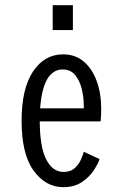

<svg xmlns="http://www.w3.org/2000/svg" viewBox="-20 -726 490 756"><path d="M229 11Q160 11 112.5 -54Q65 -119 65 -250.5Q65 -377 110 -444.5Q155 -512 228.5 -512Q276 -512 309.5 -483.8Q343 -455.5 360.8 -406.8Q378.5 -358 378.5 -297Q378.5 -280.5 377.8 -268.5Q377 -256.5 376 -248H136.5Q137 -146.5 162.2 -97.8Q187.5 -49 230 -49Q258 -49 274.5 -64.2Q291 -79.5 299 -98.5Q307 -117.5 310 -128.5L372 -99.5Q367 -83 350.2 -56.8Q333.5 -30.5 303.5 -9.8Q273.5 11 229 11ZM227 -452.5Q149.5 -452.5 138 -299.5H310V-307Q310 -343 301.8 -376.2Q293.5 -409.5 275.5 -431Q257.5 -452.5 227 -452.5ZM187.5 -705.5H267V-607.5H187.5Z"/></svg>

Font: Trispace Condensed Light
Style: Regular
Weight: 300
Width: 3
Designer: Tyler Finck
Foundry: Etcetera Type Company
Version: Version 1.210; ttfautohint (v1.8.3)